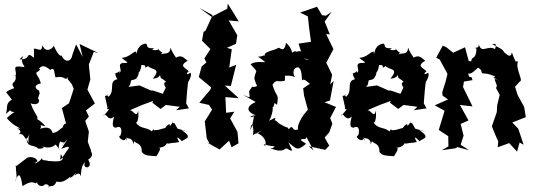

<svg xmlns="http://www.w3.org/2000/svg" viewBox="-20 -807 2919 1052"><path d="M350 -45 316 9C348 -5 374 -11 345 21C305 82 308 77 313 38C332 62 332 85 251 75C253 88 272 75 215 70C191 103 235 110 209 59C202 81 144 102 186 76C182 64 162 48 131 56L64 107L74 85C55 117 84 159 62 188C84 129 94 151 103 213C173 168 167 212 182 191C190 221 225 216 229 197C185 209 269 190 242 225C250 200 274 229 289 188C325 196 343 178 366 161C366 161 356 184 398 139C373 176 405 131 419 149C431 181 412 110 447 81C424 123 498 120 462 66C471 55 468 34 453 73C513 45 465 13 480 21L461 -30L467 -86L447 -145L467 -168L451 -202L500 -240L459 -316L475 -372L468 -440L467 -454L494 -523L520 -516L416 -566L433 -495L397 -564L376 -505C370 -465 332 -464 318 -503C318 -503 305 -487 273 -560C284 -555 233 -504 213 -559C205 -521 203 -537 166 -541V-490C116 -532 156 -478 87 -482C139 -529 74 -486 115 -443C108 -449 114 -439 114 -439C36 -451 73 -434 68 -376C89 -424 23 -370 64 -398C77 -345 29 -364 58 -324C-4 -303 21 -293 11 -305L45 -261C7 -239 25 -220 12 -183C64 -222 9 -200 59 -192C55 -191 41 -182 17 -160C61 -110 76 -118 91 -100C39 -117 120 -91 81 -72C125 -83 111 -10 142 -72C127 -36 147 -1 126 -45C129 3 164 -17 188 6C188 11 245 4 205 -6C227 -2 253 12 285 -15C331 37 285 19 310 -32C340 -14 348 -50 316 -6ZM350 -375 374 -345 384 -320 358 -241 319 -215 343 -126C336 -145 302 -88 340 -82C325 -143 312 -79 268 -79C268 -79 261 -124 200 -101C216 -123 180 -125 229 -115C211 -139 155 -184 159 -143C211 -160 175 -163 148 -241C201 -220 206 -274 176 -266L185 -251C199 -319 200 -278 194 -310C166 -325 169 -343 204 -350C190 -396 186 -381 178 -408C179 -411 210 -424 194 -432C216 -456 234 -440 256 -424C281 -445 277 -402 284 -383C342 -395 332 -359 353 -385Z M1013 -85 953 -102 936 -132C906 -132 949 -161 910 -115C919 -151 859 -87 899 -102C883 -114 861 -92 826 -94C834 -70 822 -117 813 -87C775 -116 745 -95 718 -147C722 -120 744 -138 737 -202C728 -151 708 -213 687 -201L759 -232L819 -254L815 -244L860 -210L889 -232L965 -222L945 -203L1015 -213L1000 -241C1002 -267 1007 -340 1013 -372C989 -321 1038 -389 1024 -408C979 -383 1023 -430 1016 -414C1002 -435 954 -443 1008 -474C979 -498 970 -512 923 -478C966 -488 936 -487 914 -546C912 -501 874 -520 860 -508C880 -536 880 -496 844 -542C868 -530 787 -527 827 -544C764 -536 800 -573 772 -567C719 -555 732 -485 725 -525C703 -521 691 -494 647 -490C667 -470 694 -463 665 -462C609 -465 659 -416 633 -409C639 -445 647 -407 600 -403C632 -409 596 -415 623 -373C571 -361 614 -313 575 -277C552 -292 598 -292 555 -281L569 -217C557 -193 606 -236 546 -171C558 -204 570 -133 605 -169C601 -146 586 -105 617 -108C653 -126 647 -72 639 -64C617 -58 669 -16 671 -56C676 -23 701 5 668 -50C736 -54 694 24 716 -34C723 -18 758 -26 757 26C771 41 776 46 837 49C859 13 866 -1 841 4C902 0 887 -30 901 -20C963 -31 907 -18 962 -29C942 -63 954 -58 977 -33C989 -47 1045 -51 974 -94ZM888 -326 872 -293 819 -311H807L744 -339L685 -331C689 -347 691 -323 698 -366C716 -374 728 -364 741 -406C727 -404 750 -403 755 -451C798 -452 756 -421 791 -445C813 -421 867 -436 817 -376C882 -380 844 -431 861 -380C921 -342 859 -374 888 -327Z M1249 0 1287 -22 1281 -85 1241 -158 1264 -195 1219 -189 1215 -275 1288 -269 1212 -338 1245 -336 1274 -452 1236 -437 1250 -537 1223 -545 1273 -567 1280 -614 1233 -695 1288 -690 1228 -787 1225 -759 1139 -715 1073 -763 1145 -724 1106 -639 1095 -632 1087 -584 1133 -538 1100 -487 1111 -465 1085 -443 1069 -385 1137 -328 1132 -315 1072 -244 1125 -232 1142 -206 1102 -142 1113 -48 1128 -21 1113 -27 1183 12 1235 -36Z M1659 -56 1698 17 1671 -6 1762 14 1784 -9 1759 -53 1784 -82 1801 -129 1789 -160 1821 -221 1758 -247 1788 -256 1808 -364 1789 -344 1800 -397 1764 -471 1768 -464 1807 -538 1767 -620 1787 -619 1759 -689 1797 -742 1766 -721 1744 -724 1717 -770 1624 -738 1667 -717 1673 -659 1684 -578 1616 -568 1640 -490 1674 -478C1613 -481 1661 -541 1602 -523C1602 -480 1623 -562 1565 -505C1598 -503 1569 -558 1547 -572C1536 -508 1510 -554 1505 -544C1475 -529 1465 -533 1434 -516C1425 -481 1425 -515 1435 -508C1387 -481 1373 -518 1434 -466C1430 -465 1379 -474 1353 -455C1405 -395 1378 -437 1373 -369C1375 -405 1368 -374 1389 -336C1345 -316 1379 -357 1345 -307C1345 -275 1363 -264 1311 -288L1381 -248C1317 -220 1340 -190 1382 -175C1355 -177 1336 -155 1371 -170C1370 -154 1361 -112 1352 -93C1356 -158 1376 -101 1365 -67C1423 -97 1426 -96 1387 -75C1371 -89 1451 -59 1433 -6C1415 -28 1425 -10 1485 -5C1469 14 1466 -2 1462 5C1534 36 1539 2 1552 7C1583 24 1590 32 1560 -27C1606 9 1607 23 1657 -19C1614 -46 1625 -44 1654 -46ZM1652 -368 1678 -348 1641 -323 1646 -283 1667 -206 1643 -177C1636 -167 1604 -117 1614 -99C1575 -81 1591 -133 1562 -99C1547 -121 1575 -91 1505 -133C1545 -80 1489 -163 1486 -144C1483 -158 1508 -173 1454 -145C1456 -143 1491 -223 1465 -227C1481 -194 1500 -278 1455 -261L1498 -233C1509 -300 1496 -267 1473 -342C1478 -351 1493 -370 1499 -356C1479 -393 1465 -352 1540 -364C1545 -401 1542 -398 1501 -382C1517 -383 1545 -404 1600 -384C1588 -384 1575 -438 1615 -438C1643 -421 1627 -350 1641 -371Z M2315 -85 2255 -102 2238 -132C2208 -132 2251 -161 2212 -115C2221 -151 2161 -87 2201 -102C2185 -114 2163 -92 2128 -94C2136 -70 2124 -117 2115 -87C2077 -116 2047 -95 2020 -147C2024 -120 2046 -138 2039 -202C2030 -151 2010 -213 1989 -201L2061 -232L2121 -254L2117 -244L2162 -210L2191 -232L2267 -222L2247 -203L2317 -213L2302 -241C2304 -267 2309 -340 2315 -372C2291 -321 2340 -389 2326 -408C2281 -383 2325 -430 2318 -414C2304 -435 2256 -443 2310 -474C2281 -498 2272 -512 2225 -478C2268 -488 2238 -487 2216 -546C2214 -501 2176 -520 2162 -508C2182 -536 2182 -496 2146 -542C2170 -530 2089 -527 2129 -544C2066 -536 2102 -573 2074 -567C2021 -555 2034 -485 2027 -525C2005 -521 1993 -494 1949 -490C1969 -470 1996 -463 1967 -462C1911 -465 1961 -416 1935 -409C1941 -445 1949 -407 1902 -403C1934 -409 1898 -415 1925 -373C1873 -361 1916 -313 1877 -277C1854 -292 1900 -292 1857 -281L1871 -217C1859 -193 1908 -236 1848 -171C1860 -204 1872 -133 1907 -169C1903 -146 1888 -105 1919 -108C1955 -126 1949 -72 1941 -64C1919 -58 1971 -16 1973 -56C1978 -23 2003 5 1970 -50C2038 -54 1996 24 2018 -34C2025 -18 2060 -26 2059 26C2073 41 2078 46 2139 49C2161 13 2168 -1 2143 4C2204 0 2189 -30 2203 -20C2265 -31 2209 -18 2264 -29C2244 -63 2256 -58 2279 -33C2291 -47 2347 -51 2276 -94ZM2190 -326 2174 -293 2121 -311H2109L2046 -339L1987 -331C1991 -347 1993 -323 2000 -366C2018 -374 2030 -364 2043 -406C2029 -404 2052 -403 2057 -451C2100 -452 2058 -421 2093 -445C2115 -421 2169 -436 2119 -376C2184 -380 2146 -431 2163 -380C2223 -342 2161 -374 2190 -327Z M2616 -423C2623 -388 2622 -420 2693 -388C2683 -370 2651 -403 2717 -363C2659 -397 2719 -338 2697 -326L2718 -287L2704 -230L2701 -172L2706 -204L2675 -115C2686 -87 2697 -59 2710 -32L2707 0L2770 -23L2813 24L2827 -26L2849 -14L2820 -101L2787 -136L2861 -165L2852 -221L2816 -287L2802 -332L2827 -359C2826 -365 2814 -347 2833 -364C2841 -375 2803 -441 2818 -467C2837 -465 2770 -485 2817 -451C2790 -492 2790 -512 2784 -520C2778 -469 2728 -545 2753 -507C2727 -544 2735 -534 2677 -565C2717 -576 2682 -530 2696 -535C2655 -567 2618 -506 2603 -566C2608 -533 2564 -552 2591 -540C2588 -475 2563 -502 2562 -471C2528 -470 2519 -514 2556 -443L2528 -548L2463 -518L2426 -548L2406 -557L2370 -491L2389 -481L2432 -402L2421 -358L2403 -301L2405 -283L2435 -262L2362 -230L2416 -200L2384 -95L2436 -61L2437 -5L2401 16L2473 6L2487 -1L2550 16L2504 -14L2520 -64L2504 -128L2547 -147L2500 -232L2569 -224L2517 -330L2522 -360L2569 -368C2559 -408 2555 -361 2545 -405C2564 -395 2594 -436 2601 -436Z"/></svg>

Font: Asimov Aggro
Style: Condensed
Weight: 500
Designer: Google
Version: Version 2.000980; 2014